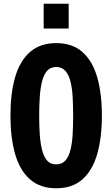

<svg xmlns="http://www.w3.org/2000/svg" viewBox="-20 -995 602 1029"><path d="M281 14Q195 14 140.5 -34Q86 -82 61 -169.5Q36 -257 36 -375Q36 -494 61 -581Q86 -668 140.5 -716Q195 -764 281 -764Q368 -764 422 -716Q476 -668 501 -581Q526 -494 526 -375Q526 -257 501 -169.5Q476 -82 422 -34Q368 14 281 14ZM281 -114Q312 -114 330.5 -135Q349 -156 358 -193Q367 -230 369.5 -277Q372 -324 372 -375Q372 -426 369.5 -473Q367 -520 358 -557Q349 -594 330.5 -615Q312 -636 281 -636Q250 -636 232 -615Q214 -594 205 -557Q196 -520 193 -473Q190 -426 190 -375Q190 -324 193 -277Q196 -230 205 -193Q214 -156 232 -135Q250 -114 281 -114ZM214 -842V-975H348V-842Z"/></svg>

Font: Freeman
Style: Regular
Weight: 400
Designer: Vernon Adams, Aoife Mooney, Rodrigo Fuenzalida
Foundry: Rodrigo Fuenzalida
Version: Version 1.000; ttfautohint (v1.8.4.7-5d5b)